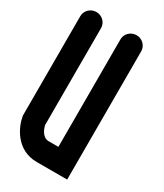

<svg xmlns="http://www.w3.org/2000/svg" viewBox="-190 -789 735 862"><g transform="rotate(30 178.0 -358.5)"><path d="M308.3 -664.5C308.3 -693.6 284.2 -717.2 254.5 -717.2C224.8 -717.2 200.7 -693.7 200.7 -664.7V-107.4H150.4C116.6 -107.4 103.4 -147.9 100.1 -161.7V-664.7C100.1 -693.7 76 -717.2 46.3 -717.2C16.6 -717.2 -7.5 -693.6 -7.5 -664.5V-150.3L-6.8 -146.2C1.2 -96.4 44.2 0.1 150.4 0.1H308.3Z"/></g></svg>

Font: Cactron
Style: Bold
Weight: 900
Version: Version 1.0